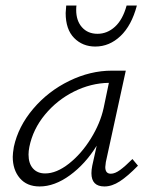

<svg xmlns="http://www.w3.org/2000/svg" viewBox="-20 -668 543 693"><path d="M478 -70Q441 -32 412.5 -13.5Q384 5 357 5Q310 5 310 -43Q310 -55 313 -70L329 -142Q288 -76 232.5 -35.5Q177 5 123 5Q77 5 51.5 -25Q26 -55 26 -102Q26 -114 30 -138Q46 -212 100 -275.5Q154 -339 230 -376Q306 -413 384 -413H434L362 -83Q360 -69 360 -65Q360 -41 380 -41Q395 -41 413.5 -54.5Q432 -68 458 -94ZM354 -278 373 -369Q308 -368 247 -337.5Q186 -307 142.5 -254.5Q99 -202 86 -138Q83 -123 83 -110Q83 -78 99 -60Q115 -42 143 -42Q184 -42 229 -77.5Q274 -113 308 -168Q342 -223 354 -278ZM217 -621Q217 -628 219 -648H256Q255 -643 255 -632Q255 -593 276 -569.5Q297 -546 332 -546Q367 -546 395 -571.5Q423 -597 437 -648H474Q455 -576 415 -538Q375 -500 324 -500Q278 -500 247.5 -531Q217 -562 217 -621Z"/></svg>

Font: Ysabeau Semilight
Style: Italic
Weight: 300
Italic angle: -12°
Designer: Christian Thalmann (Catharsis Fonts)
Version: Version 0.003